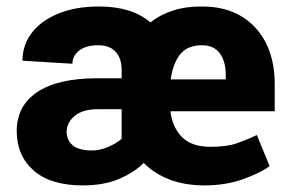

<svg xmlns="http://www.w3.org/2000/svg" viewBox="-20 -558 885 588"><path d="M606.4 9.8Q545.9 9.8 499 -8.3Q452.1 -26.4 419.9 -59.1Q393.6 -31.7 346.9 -11Q300.3 9.8 232.9 9.8Q135.3 9.8 83.3 -35.6Q31.2 -81.1 31.2 -156.7Q31.2 -233.9 94.2 -276.1Q157.2 -318.4 279.3 -318.4H352.5V-343.8Q352.5 -379.4 334.2 -399.4Q315.9 -419.4 281.2 -419.4Q243.2 -419.4 222.4 -403.1Q201.7 -386.7 201.7 -362.8L48.8 -372.1Q48.8 -420.4 77.6 -457.8Q106.4 -495.1 159.2 -516.6Q211.9 -538.1 283.2 -538.1Q384.3 -538.1 440.9 -489.3Q470.7 -513.2 510.3 -525.9Q549.8 -538.6 598.6 -538.1Q702.1 -538.1 761.7 -473.6Q821.3 -409.2 821.3 -299.3V-217.3H502Q507.3 -169.9 536.4 -139.2Q565.4 -108.4 625.5 -108.4Q674.8 -108.4 706.1 -119.4Q737.3 -130.4 766.6 -144.5L805.7 -49.3Q777.3 -28.3 724.4 -9.3Q671.4 9.8 606.4 9.8ZM598.6 -419.4Q552.7 -419.4 530.8 -390.4Q508.8 -361.3 502.9 -314.9H671.4V-328.1Q671.4 -370.1 653.1 -394.8Q634.8 -419.4 598.6 -419.4ZM261.7 -97.2Q285.6 -97.2 310.5 -107.7Q335.4 -118.2 352.5 -132.8V-223.6H280.3Q232.9 -223.6 208.5 -202.9Q184.1 -182.1 184.1 -154.8Q184.1 -128.4 202.9 -112.8Q221.7 -97.2 261.7 -97.2Z"/></svg>

Font: Vazirmatn RD FD ExtraBold
Style: Regular
Weight: 800
Designer: Saber Rastikerdar
Foundry: Saber Rastikerdar
Version: Version 33.003